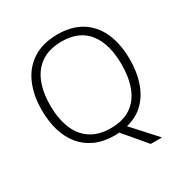

<svg xmlns="http://www.w3.org/2000/svg" viewBox="-200 -884 1167 1214"><g transform="rotate(-30 384.0 -277.5)"><path d="M705 -358Q705 -267 679.5 -193Q654 -119 604 -70Q554 -21 478 -2L634 170H552L415 8Q407 9 399.5 9.5Q392 10 384 10Q303 10 242.5 -17Q182 -44 142 -93Q102 -142 82 -209.5Q62 -277 62 -359Q62 -468 98.5 -550.5Q135 -633 207.5 -679Q280 -725 387 -725Q490 -725 561 -680.5Q632 -636 668.5 -554Q705 -472 705 -358ZM123 -359Q123 -264 151 -192.5Q179 -121 237.5 -81.5Q296 -42 384 -42Q474 -42 531.5 -81Q589 -120 616.5 -191.5Q644 -263 644 -358Q644 -507 579.5 -590Q515 -673 387 -673Q298 -673 239 -634Q180 -595 151.5 -524Q123 -453 123 -359Z"/></g></svg>

Font: Noto Sans Armenian Light
Style: Regular
Weight: 300
Designer: Monotype Design Team
Foundry: Monotype Imaging Inc.
Version: Version 2.007